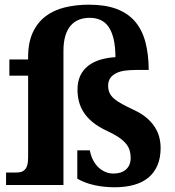

<svg xmlns="http://www.w3.org/2000/svg" viewBox="-20 -790 746 820"><path d="M100.1 -545.9Q100.1 -608.4 120.1 -651.4Q140.1 -694.3 175 -720.7Q210 -747.1 257.3 -758.5Q304.7 -770 359.9 -770Q429.2 -770 477.5 -752Q525.9 -733.9 556.4 -698.5Q586.9 -663.1 600.8 -611.1Q614.7 -559.1 615.2 -491.2H559.1Q534.7 -491.2 513.4 -488.3Q492.2 -485.4 476.3 -477.5Q460.4 -469.7 451.2 -456.8Q441.9 -443.8 441.9 -423.8Q441.9 -406.2 448 -393.1Q454.1 -379.9 467.3 -368.4Q480.5 -356.9 501.7 -345.5Q522.9 -334 553.2 -319.8Q584.5 -305.2 606 -286.9Q627.4 -268.6 640.9 -247.6Q654.3 -226.6 660.2 -204.1Q666 -181.6 666 -158.2Q666 -115.7 652.6 -84.2Q639.2 -52.7 614 -31.7Q588.9 -10.7 552.2 -0.5Q515.6 9.8 469.2 9.8Q423.8 9.8 383.1 0.7Q342.3 -8.3 310.1 -26.9V-147.9H363.8Q367.2 -127.9 375.7 -109.9Q384.3 -91.8 397.2 -78.4Q410.2 -64.9 427.2 -56.9Q444.3 -48.8 464.8 -48.8Q498.5 -48.8 518.3 -66.4Q538.1 -84 538.1 -116.2Q538.1 -133.8 533.4 -148.7Q528.8 -163.6 517.3 -177.2Q505.9 -190.9 486.3 -204.1Q466.8 -217.3 437 -231Q400.4 -248 376.2 -267.8Q352.1 -287.6 337.6 -310.1Q323.2 -332.5 317.1 -356.9Q311 -381.3 311 -407.2Q311 -441.9 323 -467Q335 -492.2 356.7 -509Q378.4 -525.9 408.2 -534.9Q438 -543.9 473.1 -545.9Q472.7 -591.8 465.1 -623.8Q457.5 -655.8 443.4 -675.8Q429.2 -695.8 408.9 -704.8Q388.7 -713.9 362.8 -713.9Q337.4 -713.9 316.7 -705.6Q295.9 -697.3 281.2 -679.9Q266.6 -662.6 258.8 -636Q251 -609.4 251 -573.2V0H5.9V-53.2H48.8Q59.6 -53.2 68.8 -55.4Q78.1 -57.6 85.2 -64.5Q92.3 -71.3 96.2 -84Q100.1 -96.7 100.1 -118.2V-466.8H20V-536.1H100.1Z"/></svg>

Font: Droid Serif
Style: Bold
Weight: 700
Designer: Monotype Design team
Foundry: Monotype Imaging Inc.
Version: Version 1.03